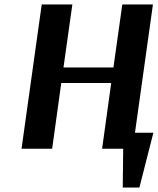

<svg xmlns="http://www.w3.org/2000/svg" viewBox="-20 -670 711 865"><path d="M578 0H440L481 -296H256L215 0H77L168 -650H306L266 -366H491L531 -650H669ZM533 175 535 0H440L452 -72H671L608 175Z"/></svg>

Font: Arsenal SC
Style: Bold Italic
Weight: 700
Italic angle: -9.10001°
Designer: Andrij Shevchenko
Foundry: Stairsfor
Version: Version 2.001; ttfautohint (v1.8.4.7-5d5b)